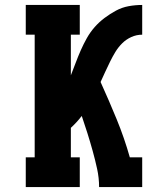

<svg xmlns="http://www.w3.org/2000/svg" viewBox="-20 -755 640 775"><path d="M84 0V-120H120V-615H84V-735H302V-615H266V-451Q276 -476 285.5 -501.5Q295 -527 306 -552Q317 -577 330.5 -601Q344 -625 362 -645.5Q380 -666 402 -682.5Q424 -699 448 -712Q472 -725 499 -730Q526 -735 554 -735V-615Q531 -615 510 -605.5Q489 -596 473 -580Q457 -564 445.5 -545Q434 -526 424 -505.5Q414 -485 404.5 -464.5Q395 -444 386 -424Q420 -349 451 -273.5Q482 -198 504 -120H554V0H380Q380 -37 372 -73.5Q364 -110 354 -146Q344 -182 333 -217Q322 -252 310 -287Q300 -274 289 -262Q278 -250 266 -239V-120H302V0Z"/></svg>

Font: Iosevka Curly Slab HvEx
Style: Regular
Weight: 900
Width: 7
Monospace: yes
Designer: Belleve Invis
Foundry: Belleve Invis
Version: Version 11.1.0; ttfautohint (v1.8.3)